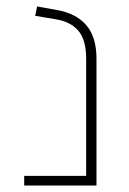

<svg xmlns="http://www.w3.org/2000/svg" viewBox="-20 -575 399 595"><path d="M55 0V-30H247V-393Q247 -452 222.5 -480Q198 -508 154 -515L89 -526L95 -555L156 -544Q215 -534 247 -497.5Q279 -461 279 -393V0Z"/></svg>

Font: Assistant ExtraLight
Style: Regular
Weight: 200
Designer: Hebrew By Ben Nathan, Latin by Paul Hunt
Version: Version 3.000